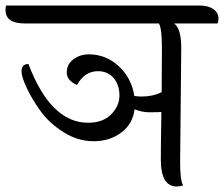

<svg xmlns="http://www.w3.org/2000/svg" viewBox="-68 -671 812 696"><path d="M518 -337 519 -498Q519 -568 508 -586H21Q-48 -586 -48 -635Q-48 -645 -46 -651H655Q687 -651 705.5 -638Q724 -625 724 -603Q724 -595 721 -586H563Q589 -568 589 -497L585 -85Q585 -15 596 1Q585 5 573 5Q515 5 515 -92Q515 -145 517 -265Q502 -264 474 -264Q446 -264 420 -275Q413 -221 371 -190Q329 -159 271.5 -159Q214 -159 162 -192Q110 -225 78.5 -269Q47 -313 28.5 -353Q10 -393 10 -412Q10 -439 35 -439Q116 -226 251 -226Q305 -226 335 -256.5Q365 -287 365 -325Q365 -363 344 -388Q323 -413 287 -413Q239 -413 211 -363Q174 -379 174 -408.5Q174 -438 198 -456Q222 -474 254 -474Q316 -474 362.5 -431Q409 -388 419 -323Q437 -321 445 -321Q486 -321 518 -337Z"/></svg>

Font: Laila
Style: Regular
Weight: 400
Designer: Hitesh Malaviya
Foundry: Indian Type Foundry
Version: Version 1.302;PS 1.0;hotconv 1.0.78;makeotf.lib2.5.61930; tt